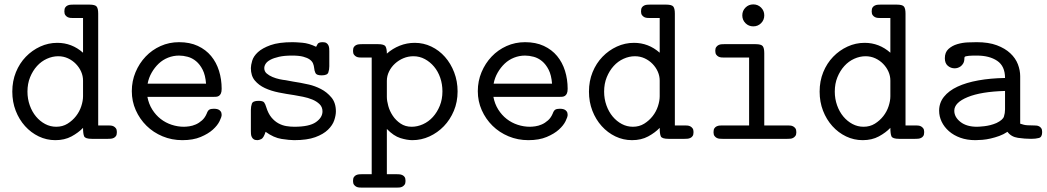

<svg xmlns="http://www.w3.org/2000/svg" viewBox="-20 -632 4765 874"><path d="M36 -215Q36 -263 52.5 -303.5Q69 -344 97.5 -373.5Q126 -403 163 -420Q200 -437 241 -437Q307 -437 358 -392V-550H313Q308 -550 301 -550.5Q294 -551 288 -554Q282 -557 277.5 -563Q273 -569 273 -580Q273 -592 277 -598Q281 -604 287.5 -607Q294 -610 301 -610.5Q308 -611 314 -611H387Q413 -611 420 -602Q427 -593 427 -570V-61H472Q477 -61 484 -60.5Q491 -60 497 -57Q503 -54 507.5 -48Q512 -42 512 -31Q512 -19 508 -13Q504 -7 497.5 -4Q491 -1 484 -0.5Q477 0 471 0H398Q368 0 363 -11.5Q358 -23 358 -50Q337 -28 305.5 -11Q274 6 232 6Q192 6 156.5 -11Q121 -28 94 -58Q67 -88 51.5 -128Q36 -168 36 -215ZM105 -215Q105 -182 115.5 -152.5Q126 -123 144 -101.5Q162 -80 185.5 -67.5Q209 -55 236 -55Q265 -55 287.5 -69Q310 -83 326 -103.5Q342 -124 350 -148.5Q358 -173 358 -194V-265Q358 -286 349.5 -305.5Q341 -325 325.5 -341Q310 -357 289.5 -366.5Q269 -376 245 -376Q219 -376 193.5 -364.5Q168 -353 148.5 -331.5Q129 -310 117 -280.5Q105 -251 105 -215Z M580 -217Q580 -263 597 -303.5Q614 -344 643 -374.5Q672 -405 711 -422.5Q750 -440 795 -440Q844 -440 880.5 -423Q917 -406 941 -377Q965 -348 977 -309.5Q989 -271 989 -228Q989 -214 985.5 -206.5Q982 -199 976.5 -195.5Q971 -192 964 -191.5Q957 -191 949 -191H651Q657 -159 673 -133.5Q689 -108 711.5 -90.5Q734 -73 761.5 -64Q789 -55 817 -55Q827 -55 841.5 -57Q856 -59 871 -65.5Q886 -72 899.5 -84Q913 -96 921 -115Q926 -129 933 -133Q940 -137 954 -137Q956 -137 962 -136.5Q968 -136 974 -133.5Q980 -131 984.5 -125Q989 -119 989 -109Q989 -100 979.5 -80.5Q970 -61 949 -42Q928 -23 893.5 -8.5Q859 6 810 6Q762 6 720 -11.5Q678 -29 647 -59.5Q616 -90 598 -130.5Q580 -171 580 -217ZM918 -251Q915 -290 902.5 -314.5Q890 -339 872.5 -353.5Q855 -368 834.5 -373.5Q814 -379 795 -379Q769 -379 745 -369.5Q721 -360 702.5 -342.5Q684 -325 670.5 -301.5Q657 -278 652 -251Z M1122 -132Q1122 -147 1126.5 -160Q1131 -173 1157 -173Q1177 -173 1182.5 -165.5Q1188 -158 1192 -144Q1201 -115 1215.5 -97.5Q1230 -80 1247.5 -70.5Q1265 -61 1283.5 -58Q1302 -55 1320 -55Q1388 -55 1418 -76Q1448 -97 1448 -125Q1448 -145 1434.5 -158Q1421 -171 1401.5 -179Q1382 -187 1359.5 -191.5Q1337 -196 1319 -199Q1284 -204 1249 -211Q1214 -218 1186 -231Q1158 -244 1140 -265.5Q1122 -287 1122 -322Q1122 -335 1128 -355.5Q1134 -376 1154 -394.5Q1174 -413 1211.5 -426.5Q1249 -440 1312 -440Q1326 -440 1356 -437.5Q1386 -435 1419 -419Q1421 -424 1426 -432Q1431 -440 1449 -440Q1460 -440 1466 -436Q1472 -432 1475 -425.5Q1478 -419 1478.5 -412Q1479 -405 1479 -399V-330Q1479 -315 1474.5 -302Q1470 -289 1444 -289Q1421 -289 1416 -299.5Q1411 -310 1410 -323Q1409 -333 1405 -343Q1401 -353 1390 -361Q1379 -369 1360 -374Q1341 -379 1310 -379Q1274 -379 1250 -373.5Q1226 -368 1211 -360Q1196 -352 1189.5 -342Q1183 -332 1183 -322Q1183 -307 1194 -297.5Q1205 -288 1220.5 -281.5Q1236 -275 1252.5 -271.5Q1269 -268 1280 -267Q1299 -263 1315 -260.5Q1331 -258 1348 -255Q1360 -253 1386.5 -247Q1413 -241 1440.5 -227Q1468 -213 1488.5 -188.5Q1509 -164 1509 -125Q1509 -107 1501.5 -84.5Q1494 -62 1473 -41.5Q1452 -21 1415 -7.5Q1378 6 1319 6Q1298 6 1262 0.5Q1226 -5 1189 -32Q1180 -4 1169.5 1Q1159 6 1152 6Q1141 6 1135 2Q1129 -2 1126 -8.5Q1123 -15 1122.5 -22Q1122 -29 1122 -35Z M1587 192Q1587 180 1591 174Q1595 168 1601.5 165Q1608 162 1615 161.5Q1622 161 1628 161H1672V-370H1627Q1622 -370 1615 -370.5Q1608 -371 1602 -374Q1596 -377 1591.5 -383Q1587 -389 1587 -400Q1587 -412 1591 -418Q1595 -424 1601.5 -427Q1608 -430 1615 -430.5Q1622 -431 1628 -431H1701Q1729 -431 1735 -420.5Q1741 -410 1741 -388Q1767 -411 1799.5 -424Q1832 -437 1868 -437Q1908 -437 1943.5 -420Q1979 -403 2005.5 -373Q2032 -343 2047.5 -302.5Q2063 -262 2063 -216Q2063 -168 2046 -127.5Q2029 -87 2000.5 -57.5Q1972 -28 1935 -11Q1898 6 1857 6Q1833 6 1802.5 -3.5Q1772 -13 1741 -45V161H1785Q1791 161 1798 161.5Q1805 162 1811.5 165Q1818 168 1822 174Q1826 180 1826 192Q1826 203 1821.5 209Q1817 215 1811 218Q1805 221 1798 221.5Q1791 222 1786 222H1627Q1622 222 1615 221.5Q1608 221 1602 218Q1596 215 1591.5 209Q1587 203 1587 192ZM1741 -191Q1741 -173 1747.5 -149.5Q1754 -126 1768 -105Q1782 -84 1803.5 -69.5Q1825 -55 1854 -55Q1880 -55 1905.5 -66.5Q1931 -78 1950.5 -99.5Q1970 -121 1982 -150.5Q1994 -180 1994 -216Q1994 -249 1984 -278Q1974 -307 1956 -328.5Q1938 -350 1914 -363Q1890 -376 1862 -376Q1838 -376 1816.5 -367Q1795 -358 1778 -342.5Q1761 -327 1751 -306.5Q1741 -286 1741 -264Z M2155 -217Q2155 -263 2172 -303.5Q2189 -344 2218 -374.5Q2247 -405 2286 -422.5Q2325 -440 2370 -440Q2419 -440 2455.5 -423Q2492 -406 2516 -377Q2540 -348 2552 -309.5Q2564 -271 2564 -228Q2564 -214 2560.5 -206.5Q2557 -199 2551.5 -195.5Q2546 -192 2539 -191.5Q2532 -191 2524 -191H2226Q2232 -159 2248 -133.5Q2264 -108 2286.5 -90.5Q2309 -73 2336.5 -64Q2364 -55 2392 -55Q2402 -55 2416.5 -57Q2431 -59 2446 -65.5Q2461 -72 2474.5 -84Q2488 -96 2496 -115Q2501 -129 2508 -133Q2515 -137 2529 -137Q2531 -137 2537 -136.5Q2543 -136 2549 -133.5Q2555 -131 2559.5 -125Q2564 -119 2564 -109Q2564 -100 2554.5 -80.5Q2545 -61 2524 -42Q2503 -23 2468.5 -8.5Q2434 6 2385 6Q2337 6 2295 -11.5Q2253 -29 2222 -59.5Q2191 -90 2173 -130.5Q2155 -171 2155 -217ZM2493 -251Q2490 -290 2477.5 -314.5Q2465 -339 2447.5 -353.5Q2430 -368 2409.5 -373.5Q2389 -379 2370 -379Q2344 -379 2320 -369.5Q2296 -360 2277.5 -342.5Q2259 -325 2245.5 -301.5Q2232 -278 2227 -251Z M2661 -215Q2661 -263 2677.5 -303.5Q2694 -344 2722.5 -373.5Q2751 -403 2788 -420Q2825 -437 2866 -437Q2932 -437 2983 -392V-550H2938Q2933 -550 2926 -550.5Q2919 -551 2913 -554Q2907 -557 2902.5 -563Q2898 -569 2898 -580Q2898 -592 2902 -598Q2906 -604 2912.5 -607Q2919 -610 2926 -610.5Q2933 -611 2939 -611H3012Q3038 -611 3045 -602Q3052 -593 3052 -570V-61H3097Q3102 -61 3109 -60.5Q3116 -60 3122 -57Q3128 -54 3132.5 -48Q3137 -42 3137 -31Q3137 -19 3133 -13Q3129 -7 3122.5 -4Q3116 -1 3109 -0.5Q3102 0 3096 0H3023Q2993 0 2988 -11.5Q2983 -23 2983 -50Q2962 -28 2930.5 -11Q2899 6 2857 6Q2817 6 2781.5 -11Q2746 -28 2719 -58Q2692 -88 2676.5 -128Q2661 -168 2661 -215ZM2730 -215Q2730 -182 2740.5 -152.5Q2751 -123 2769 -101.5Q2787 -80 2810.5 -67.5Q2834 -55 2861 -55Q2890 -55 2912.5 -69Q2935 -83 2951 -103.5Q2967 -124 2975 -148.5Q2983 -173 2983 -194V-265Q2983 -286 2974.5 -305.5Q2966 -325 2950.5 -341Q2935 -357 2914.5 -366.5Q2894 -376 2870 -376Q2844 -376 2818.5 -364.5Q2793 -353 2773.5 -331.5Q2754 -310 2742 -280.5Q2730 -251 2730 -215Z M3359 -562Q3359 -583 3373.5 -597.5Q3388 -612 3409 -612Q3430 -612 3444.5 -597.5Q3459 -583 3459 -562Q3459 -541 3444.5 -526.5Q3430 -512 3409 -512Q3388 -512 3373.5 -526.5Q3359 -541 3359 -562ZM3228 -30Q3228 -42 3232 -48Q3236 -54 3242.5 -57Q3249 -60 3256 -60.5Q3263 -61 3269 -61H3390V-370H3277Q3271 -370 3264 -370.5Q3257 -371 3251 -374Q3245 -377 3240.5 -383Q3236 -389 3236 -401Q3236 -412 3240.5 -418Q3245 -424 3251 -427Q3257 -430 3264 -430.5Q3271 -431 3277 -431H3419Q3445 -431 3452 -422Q3459 -413 3459 -390V-61H3564Q3570 -61 3577 -60.5Q3584 -60 3590 -57Q3596 -54 3600.5 -48Q3605 -42 3605 -30Q3605 -19 3600.5 -13Q3596 -7 3590 -4Q3584 -1 3577 -0.5Q3570 0 3564 0H3269Q3263 0 3256 -0.5Q3249 -1 3243 -4Q3237 -7 3232.5 -13Q3228 -19 3228 -30Z M3711 -215Q3711 -263 3727.5 -303.5Q3744 -344 3772.5 -373.5Q3801 -403 3838 -420Q3875 -437 3916 -437Q3982 -437 4033 -392V-550H3988Q3983 -550 3976 -550.5Q3969 -551 3963 -554Q3957 -557 3952.5 -563Q3948 -569 3948 -580Q3948 -592 3952 -598Q3956 -604 3962.5 -607Q3969 -610 3976 -610.5Q3983 -611 3989 -611H4062Q4088 -611 4095 -602Q4102 -593 4102 -570V-61H4147Q4152 -61 4159 -60.5Q4166 -60 4172 -57Q4178 -54 4182.5 -48Q4187 -42 4187 -31Q4187 -19 4183 -13Q4179 -7 4172.5 -4Q4166 -1 4159 -0.5Q4152 0 4146 0H4073Q4043 0 4038 -11.5Q4033 -23 4033 -50Q4012 -28 3980.5 -11Q3949 6 3907 6Q3867 6 3831.5 -11Q3796 -28 3769 -58Q3742 -88 3726.5 -128Q3711 -168 3711 -215ZM3780 -215Q3780 -182 3790.5 -152.5Q3801 -123 3819 -101.5Q3837 -80 3860.5 -67.5Q3884 -55 3911 -55Q3940 -55 3962.5 -69Q3985 -83 4001 -103.5Q4017 -124 4025 -148.5Q4033 -173 4033 -194V-265Q4033 -286 4024.5 -305.5Q4016 -325 4000.5 -341Q3985 -357 3964.5 -366.5Q3944 -376 3920 -376Q3894 -376 3868.5 -364.5Q3843 -353 3823.5 -331.5Q3804 -310 3792 -280.5Q3780 -251 3780 -215Z M4255 -128Q4255 -164 4277 -191.5Q4299 -219 4338.5 -237.5Q4378 -256 4433.5 -266Q4489 -276 4555 -277Q4555 -331 4519.5 -355Q4484 -379 4427 -379Q4420 -379 4411 -379Q4402 -379 4391 -378Q4376 -376 4373 -374.5Q4370 -373 4370 -367Q4370 -353 4365 -344Q4360 -335 4353 -330Q4346 -325 4339 -323Q4332 -321 4326 -321Q4308 -321 4294.5 -332.5Q4281 -344 4281 -367Q4281 -394 4297.5 -409Q4314 -424 4337.5 -431Q4361 -438 4385.5 -439Q4410 -440 4426 -440Q4480 -440 4517.5 -426Q4555 -412 4579 -389.5Q4603 -367 4613.5 -339.5Q4624 -312 4624 -285V-69Q4630 -67 4641 -64Q4652 -61 4684 -61Q4690 -61 4697 -60.5Q4704 -60 4710 -57Q4716 -54 4720 -48Q4724 -42 4724 -31Q4724 -8 4709.5 -4Q4695 0 4674 0Q4645 0 4614 -4.5Q4583 -9 4566 -32Q4548 -20 4528.5 -13Q4509 -6 4489.5 -1.5Q4470 3 4452 4.5Q4434 6 4420 6Q4382 6 4351.5 -5Q4321 -16 4299.5 -35Q4278 -54 4266.5 -78Q4255 -102 4255 -128ZM4324 -128Q4324 -99 4352 -77Q4380 -55 4427 -55Q4430 -55 4439 -55.5Q4448 -56 4461 -57.5Q4474 -59 4488 -62.5Q4502 -66 4516 -72Q4545 -86 4550 -101.5Q4555 -117 4555 -134V-218Q4446 -215 4385 -190Q4324 -165 4324 -128Z"/></svg>

Font: CMU Typewriter Custom
Style: Regular
Weight: 500
Monospace: yes
Version: Version 0.7.0